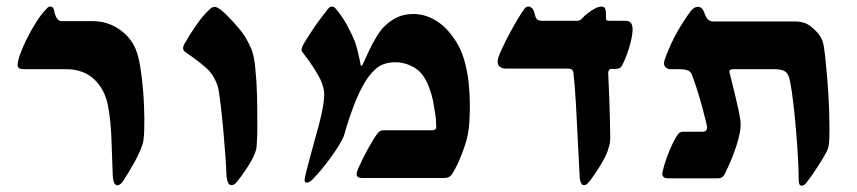

<svg xmlns="http://www.w3.org/2000/svg" viewBox="-20 -548 2637 591"><path d="M341.3 22.5Q335.9 22.5 332 15.9Q328.1 9.3 327.1 -7.8Q324.7 -67.4 323 -120.8Q321.3 -174.3 313 -218.8Q304.2 -271 270.8 -303Q237.3 -335 183.6 -335H52.7Q34.2 -335 34.2 -347.2Q34.2 -359.9 42.7 -383.1Q51.3 -406.2 64.5 -432.4Q77.6 -458.5 92.8 -481.9Q107.9 -505.4 121.1 -518.6Q123 -521 126.5 -524.4Q129.9 -527.8 133.8 -527.8Q144 -527.8 146 -518.1Q152.3 -482.9 169.4 -482.9H264.2Q311 -482.9 347.2 -457.8Q383.3 -432.6 398.4 -395Q406.7 -373 411.6 -343Q416.5 -313 419.4 -281.2Q422.4 -249.5 423.3 -223.1Q424.3 -196.8 424.3 -182.1Q424.3 -145 423.1 -130.9Q421.9 -116.7 420.9 -111.3Q414.1 -85.9 395.8 -52.2Q377.4 -18.6 357.4 11.7Q348.6 22.5 341.3 22.5Z M692.4 22Q685.1 22 681.6 13.2Q678.2 4.4 677.2 -5.9Q676.3 -33.2 673.6 -71.3Q670.9 -109.4 667.2 -148.9Q663.6 -188.5 659.7 -221.4Q655.8 -254.4 652.8 -271.5Q650.9 -284.7 640.9 -304.7Q630.9 -324.7 614.7 -338.9Q591.8 -358.9 574.5 -370.8Q557.1 -382.8 549.8 -388.2Q543.5 -393.6 543.5 -399.9Q543.5 -404.8 546.9 -411.6Q564 -441.9 585.2 -472.4Q606.4 -502.9 629.9 -523.4Q635.3 -526.9 640.6 -526.9Q643.6 -526.9 649.4 -524.4Q661.6 -518.1 679.2 -500.2Q696.8 -482.4 712.6 -463.9Q728.5 -445.3 734.4 -435.1Q741.2 -424.3 752.2 -400.6Q763.2 -377 766.6 -329.1Q770 -294.9 771 -257.6Q772 -220.2 772 -187Q772 -167.5 772 -149.4Q772 -131.3 771 -116.2Q770.5 -105.5 769.8 -95.9Q769 -86.4 763.2 -72.8Q755.4 -53.7 737.8 -27.3Q720.2 -1 708 13.2Q700.2 22 692.4 22Z M924.3 14.2Q917.5 14.2 917.5 5.9Q917.5 0.5 924.1 -25.1Q930.7 -50.8 939.2 -82Q947.8 -113.3 953.6 -134.8Q961.9 -161.6 970 -198.5Q978 -235.4 978 -258.3Q978 -268.1 975.3 -277.8Q972.7 -287.6 970.2 -293.9Q964.4 -309.6 948 -335.4Q931.6 -361.3 914.1 -383.3Q911.6 -386.7 909.9 -389.2Q908.2 -391.6 908.2 -395Q908.2 -399.9 911.6 -406.7Q918.5 -420.9 941.2 -454.8Q963.9 -488.8 990.2 -521.5Q995.1 -527.8 1002.4 -527.8Q1007.8 -527.8 1014.6 -520Q1035.2 -495.6 1050.3 -466.8Q1065.4 -438 1072.8 -418.9Q1077.6 -405.3 1081.5 -388.7Q1085.4 -372.1 1087.9 -360.1Q1090.3 -348.1 1090.3 -347.2Q1090.3 -345.7 1091.8 -345.7Q1094.7 -345.7 1096.2 -349.1Q1103.5 -364.7 1113.8 -387.2Q1124 -409.7 1137 -431.6Q1149.9 -453.6 1163.6 -467.3Q1183.6 -486.3 1204.6 -495.6Q1225.6 -504.9 1252.4 -504.9Q1286.1 -504.9 1318.1 -486.8Q1350.1 -468.8 1375 -433.1Q1397.5 -402.8 1408.2 -366Q1418.9 -329.1 1422.6 -292.7Q1426.3 -256.3 1426.3 -226.6Q1426.3 -181.6 1422.9 -152.3Q1419.4 -121.1 1404.3 -81.1Q1389.2 -41 1373.5 -15.1Q1367.7 -5.9 1361.3 -2.9Q1355 0 1344.7 0H1095.2Q1087.9 0 1082.8 -2.4Q1077.6 -4.9 1077.6 -14.2Q1077.6 -15.1 1080.3 -22.9Q1083 -30.8 1086.4 -37.6Q1098.1 -64 1115.2 -94.5Q1132.3 -125 1143.1 -138.7Q1147 -142.6 1150.4 -144.8Q1153.8 -147 1163.1 -147H1309.1Q1322.8 -147 1322.8 -156.7Q1322.8 -179.2 1319.3 -200.4Q1315.9 -221.7 1312.5 -239.7Q1309.1 -256.8 1300.3 -280.3Q1291.5 -303.7 1278.3 -320.3Q1264.6 -336.9 1242.4 -346.7Q1220.2 -356.4 1197.3 -356.4Q1158.7 -356.4 1135.5 -335.2Q1112.3 -314 1093.8 -278.3Q1078.1 -247.6 1065.7 -213.9Q1053.2 -180.2 1044.4 -150.4Q1042 -141.6 1040 -134.5Q1038.1 -127.4 1033.2 -118.2Q1025.9 -103.5 1010.5 -80.8Q995.1 -58.1 976.6 -34.9Q958 -11.7 940.9 5.4Q932.1 14.2 924.3 14.2Z M1778.3 22Q1771.5 22 1768.6 15.4Q1765.6 8.8 1764.6 1Q1761.7 -50.3 1758.8 -111.3Q1755.9 -172.4 1752.7 -229.2Q1749.5 -286.1 1745.1 -323.7Q1743.7 -333.5 1737.5 -335.2Q1731.4 -336.9 1729 -336.9H1534.2Q1527.8 -336.9 1519.8 -341.8Q1511.7 -346.7 1511.7 -358.9Q1511.7 -368.2 1521.7 -390.6Q1531.7 -413.1 1545.7 -439.5Q1559.6 -465.8 1572.3 -487.1Q1585 -508.3 1590.3 -515.1Q1594.2 -521.5 1597.7 -524.7Q1601.1 -527.8 1606.9 -527.8Q1611.3 -527.8 1614.7 -525.1Q1618.2 -522.5 1620.1 -520Q1624.5 -513.2 1626 -504.6Q1627.4 -496.1 1631.8 -490Q1636.2 -483.9 1648.9 -483.9H1757.3Q1765.6 -483.9 1772.7 -492.2Q1779.8 -500.5 1790.5 -508.3Q1799.3 -515.1 1810.8 -521.5Q1822.3 -527.8 1831.5 -527.8Q1840.3 -527.8 1842.8 -521Q1845.2 -514.2 1845.2 -507.8V-490.2Q1845.2 -483.9 1855.5 -483.9H1907.7Q1916 -483.9 1921.6 -477.8Q1927.2 -471.7 1927.2 -457.5Q1927.2 -436.5 1916.7 -401.6Q1906.2 -366.7 1893.1 -343.8Q1888.2 -335.9 1874 -335.9H1862.3Q1856.4 -335.9 1854.2 -331.5Q1852.1 -327.1 1852.1 -323.7Q1854.5 -273.9 1855.5 -243.4Q1856.4 -212.9 1857.2 -187Q1857.9 -161.1 1858.4 -125Q1858.4 -116.7 1857.4 -109.1Q1856.4 -101.6 1852.5 -90.3Q1848.6 -75.2 1836.9 -54.2Q1825.2 -33.2 1812 -13.9Q1798.8 5.4 1790 15.6Q1783.7 22 1778.3 22Z M2447.3 23.4Q2438.5 23.4 2438.5 5.9Q2438.5 -21.5 2436.3 -61.5Q2434.1 -101.6 2430.4 -145.3Q2426.8 -189 2422.1 -229Q2417.5 -269 2412.1 -296.4Q2408.2 -319.3 2397.9 -327.1Q2387.7 -335 2365.2 -335H2236.3Q2225.1 -335 2225.1 -327.1L2228.5 -313Q2233.9 -292 2241.2 -262Q2248.5 -231.9 2254.2 -205.1Q2259.8 -178.2 2259.8 -165.5Q2259.8 -152.3 2257.6 -141.4Q2255.4 -130.4 2252.9 -120.1Q2248 -100.6 2236.1 -69.3Q2224.1 -38.1 2210 -10.7Q2203.6 1 2189.9 1H2036.1Q2018.6 1 2018.6 -14.2Q2018.6 -16.6 2020.5 -23.4Q2026.9 -50.8 2040.8 -84.5Q2054.7 -118.2 2066.9 -134.8Q2070.8 -140.1 2075.4 -141.4Q2080.1 -142.6 2084 -142.6H2143.1Q2149.9 -142.6 2153.3 -146.5Q2156.7 -150.4 2156.7 -154.8Q2156.7 -157.7 2152.6 -175.3Q2148.4 -192.9 2141.6 -218Q2134.8 -243.2 2126.5 -269.5Q2118.2 -295.9 2110.4 -316.4Q2106 -329.1 2095 -332Q2084 -335 2075.2 -335H2042Q2037.1 -335 2030.5 -339.4Q2023.9 -343.8 2023.9 -354Q2023.9 -359.4 2028.8 -372.6Q2045.9 -417 2064.7 -450Q2083.5 -482.9 2106 -513.7Q2109.9 -519 2115.5 -522.9Q2121.1 -526.9 2128.9 -526.9Q2136.7 -526.9 2141.4 -521Q2146 -515.1 2147 -511.2Q2152.8 -494.6 2159.2 -488.3Q2165.5 -481.9 2176.3 -481.9H2427.7Q2456.5 -481.9 2475.6 -466.8Q2494.6 -451.7 2504.4 -436.5Q2512.7 -424.3 2515.9 -404.5Q2519 -384.8 2521.5 -358.9Q2526.9 -307.6 2530 -255.1Q2533.2 -202.6 2533.2 -150.4Q2533.2 -117.7 2531.7 -105.5Q2530.3 -93.3 2524.4 -81.1Q2517.1 -66.9 2499.3 -38.6Q2481.4 -10.3 2461.4 15.6Q2459.5 18.1 2456.1 20.8Q2452.6 23.4 2447.3 23.4Z"/></svg>

Font: David Libre
Style: Bold
Weight: 700
Designer: Ismar David, J. Victor Gaultney, Annie Olsen and Meir Sadan
Foundry: Monotype Imaging Inc. & SIL International
Version: Version 1.100; ttfautohint (v1.8.4.7-5d5b)